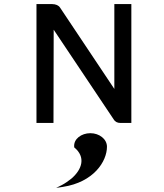

<svg xmlns="http://www.w3.org/2000/svg" viewBox="-20 -600 798 937"><path d="M421 50C377 50 339 78 342 116V118L343 120C399 166 382 226 328 272C314 283 299 294 282 303L254 317L287 312C437 289 502 188 502 116C502 79 465 50 421 50ZM535 -17C541 -6 553 0 567 0H621V-580H538V-166L273 -563C266 -574 251 -580 235 -580H158V0H241L242 -455Z"/></svg>

Font: Charger Monospace
Style: Regular
Weight: 400
Designer: Jasper
Foundry: Cannot Into Space Fonts
Version: Version 0.980